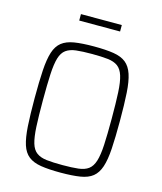

<svg xmlns="http://www.w3.org/2000/svg" viewBox="-124 -937 873 1035"><g transform="rotate(15 312.0 -419.0)"><path d="M312 8Q246 8 202.5 1Q159 -6 133 -26.5Q107 -47 94.5 -86Q82 -125 78 -188Q74 -251 74 -344Q74 -437 78 -500Q82 -563 94.5 -602Q107 -641 133 -661.5Q159 -682 202.5 -689Q246 -696 312 -696Q378 -696 421.5 -689Q465 -682 490.5 -661.5Q516 -641 529 -602Q542 -563 546 -500Q550 -437 550 -344Q550 -251 546 -188Q542 -125 529 -86Q516 -47 490.5 -26.5Q465 -6 421.5 1Q378 8 312 8ZM312 -34Q365 -34 400 -38Q435 -42 456 -57.5Q477 -73 487.5 -106.5Q498 -140 501 -197.5Q504 -255 504 -344Q504 -433 501 -490.5Q498 -548 487.5 -581.5Q477 -615 456 -630.5Q435 -646 400 -650Q365 -654 312 -654Q258 -654 223.5 -650Q189 -646 167.5 -630.5Q146 -615 136 -581.5Q126 -548 123 -490.5Q120 -433 120 -344Q120 -255 123 -197.5Q126 -140 136 -106.5Q146 -73 167.5 -57.5Q189 -42 223.5 -38Q258 -34 312 -34ZM198 -810V-846H426V-810Z"/></g></svg>

Font: Saira SemiCondensed ExtraLight
Style: Regular
Weight: 250
Width: 4
Designer: Hector Gatti with collaboration of the Omnibus-Type team
Foundry: Omnibus-Type
Version: Version 1.101